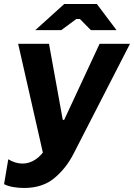

<svg xmlns="http://www.w3.org/2000/svg" viewBox="-39 -740 672 964"><path d="M-18.6 184.6 2.6 59.6Q38 81.2 74 81.2Q107.6 81.2 137.9 61.7Q168.2 42.2 195.2 0.2L182.8 55.2L52.2 -520H207L276.2 -138.2H283.2L461 -520H613.6L330 32.6Q293 105 233.7 154.4Q174.4 203.8 81.2 203.8Q55 203.8 27.8 199.2Q0.6 194.6 -18.6 184.6ZM417.2 -588.8 362.2 -644.6H344.2L268.8 -588.8H138.4L283.6 -720H447.2L546 -588.8Z"/></svg>

Font: Fixel Italic Variable Display Thin
Style: Italic
Weight: 100
Italic angle: -10°
Designer: AlfaBravo + MacPaw
Foundry: Kyrylo Tkachov, Marchela Mozhyna, Serhii Makarenko, Maria Weinstein, Zakhar Kryvoshyya
Version: Version 1.210;Glyphs 3.2 (3217)